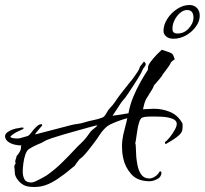

<svg xmlns="http://www.w3.org/2000/svg" viewBox="-32 -712 819 768"><path d="M105 36Q99 36 93 35.5Q87 35 80 34Q62 31 47.5 17Q33 3 28 -14Q27 -20 27 -26Q27 -32 26 -39L25 -47Q27 -55 31 -59Q29 -62 29 -66Q29 -71 31.5 -76.5Q34 -82 34 -87Q42 -96 47.5 -106Q53 -116 52 -128L55 -130Q44 -130 29 -133Q14 -136 2 -144Q-10 -152 -12 -166Q-12 -176 -2.5 -183Q7 -190 20 -194.5Q33 -199 40 -199Q49 -202 61 -202L62 -196H61Q51 -192 37 -185Q23 -178 15 -171Q7 -165 11 -163Q16 -158 40 -158L47 -159L79 -168Q84 -170 91.5 -179.5Q99 -189 102 -193Q109 -201 117.5 -208.5Q126 -216 136 -215Q136 -213 136.5 -210.5Q137 -208 134 -207Q130 -202 120.5 -191Q111 -180 108 -174L254 -212Q266 -215 279 -216.5Q292 -218 304 -222Q323 -228 341.5 -231.5Q360 -235 378 -242Q386 -245 393.5 -259Q401 -273 408 -280Q420 -292 429.5 -306.5Q439 -321 449 -334Q458 -346 469 -359.5Q480 -373 490 -386Q494 -390 502 -401Q510 -412 517.5 -423.5Q525 -435 526 -440L527 -442Q527 -445 529 -447L544 -466Q551 -460 551 -455Q551 -451 545 -443Q541 -439 538 -432Q535 -425 532 -419Q525 -407 518 -395.5Q511 -384 503 -372Q492 -356 481 -338.5Q470 -321 456 -306Q455 -305 454 -303Q453 -301 451 -299Q450 -297 443.5 -287.5Q437 -278 430 -267Q423 -256 418 -249Q450 -253 482 -259Q487 -290 500.5 -323Q514 -356 530.5 -385Q547 -414 559 -432Q560 -433 560 -436V-442Q560 -451 571 -465.5Q582 -480 595 -493.5Q608 -507 615 -513Q623 -510 640.5 -504.5Q658 -499 661 -491L667 -475Q662 -471 658 -468.5Q654 -466 651 -461L647 -453L641 -444L630 -429Q616 -411 614 -406Q613 -404 604 -393.5Q595 -383 587.5 -374.5Q580 -366 583 -369L584 -370Q580 -359 573.5 -349.5Q567 -340 561 -329Q555 -321 550.5 -311.5Q546 -302 543 -288L540 -275Q551 -275 562 -276Q573 -277 584 -277Q616 -277 646.5 -265Q677 -253 695 -223Q699 -218 698.5 -211Q698 -204 698 -198Q698 -184 685 -172Q672 -160 656 -150.5Q640 -141 630 -135V-138H628V-144Q637 -150 648 -164Q659 -178 667 -192.5Q675 -207 675 -216Q675 -231 656.5 -237.5Q638 -244 616 -245Q594 -246 583 -246Q574 -246 560 -245.5Q546 -245 538 -242Q530 -240 524.5 -222.5Q519 -205 516.5 -185Q514 -165 512 -155Q511 -145 509 -140Q510 -137 510.5 -134Q511 -131 511 -128Q512 -118 512 -107.5Q512 -97 513 -86Q514 -72 518 -51Q522 -30 532.5 -14.5Q543 1 564 2Q577 2 589 -6.5Q601 -15 605 -24Q607 -27 609.5 -26.5Q612 -26 613 -24Q613 -23 613.5 -22.5Q614 -22 614 -21Q614 -20 613.5 -17.5Q613 -15 612 -12Q609 -1 593.5 6Q578 13 567 13Q518 13 493 -15.5Q468 -44 461 -79Q458 -92 457 -104Q456 -116 456 -126Q456 -140 457.5 -151.5Q459 -163 461 -173Q465 -191 469.5 -207Q474 -223 477 -239Q471 -238 454.5 -232.5Q438 -227 421.5 -220Q405 -213 397 -207Q380 -193 367 -173Q354 -153 340 -135Q337 -131 331 -123.5Q325 -116 319 -108Q312 -100 306 -93Q300 -86 296 -83Q294 -81 291 -79Q288 -77 286 -75Q280 -68 275.5 -61.5Q271 -55 266 -48L257 -41Q246 -32 235 -23Q224 -14 212 -6Q187 13 161 24.5Q135 36 105 36ZM94 18Q100 18 112 12.5Q124 7 136.5 0Q149 -7 154 -10Q187 -33 215 -60.5Q243 -88 269 -116Q280 -128 292 -139Q304 -150 314 -163Q318 -168 322 -174Q326 -180 330 -185Q332 -187 334 -189Q336 -191 338 -193L347 -200Q354 -205 358 -211Q350 -210 329 -204Q308 -198 280.5 -190.5Q253 -183 225.5 -175Q198 -167 177 -160Q156 -153 149 -149Q135 -140 116 -133Q107 -129 98.5 -124.5Q90 -120 84 -116Q75 -110 69.5 -94Q64 -78 61.5 -59Q59 -40 59 -26Q59 -7 66 5.5Q73 18 94 18ZM662 -557Q644 -557 633 -566Q622 -575 622 -588Q622 -613 637.5 -637Q653 -661 677 -676.5Q701 -692 726 -692Q744 -692 755.5 -680.5Q767 -669 767 -649Q767 -627 751.5 -605.5Q736 -584 712 -570.5Q688 -557 662 -557ZM678 -578Q705 -578 723.5 -599Q742 -620 742 -641Q742 -672 716 -672Q702 -672 688 -660Q674 -648 665.5 -630Q657 -612 658 -595Q658 -578 678 -578Z"/></svg>

Font: Qwitcher Grypen
Style: Bold
Weight: 700
Designer: Robert E. Leuschke
Foundry: Robert E. Leuschke
Version: Version 1.100; ttfautohint (v1.8.3)